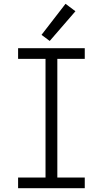

<svg xmlns="http://www.w3.org/2000/svg" viewBox="-20 -988 540 1008"><path d="M75 0V-56H219V-679H75V-735H425V-679H281V-56H425V0ZM241 -773 198 -805 324 -968 376 -929Z"/></svg>

Font: Iosevka SS01 Light
Style: Regular
Weight: 300
Monospace: yes
Designer: Belleve Invis
Foundry: Belleve Invis
Version: 2.3.3; ttfautohint (v1.8.3)